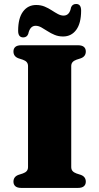

<svg xmlns="http://www.w3.org/2000/svg" viewBox="-20 -922 487 942"><path d="M329.5 -102.5Q329.5 -90.5 336 -83Q342.5 -75.5 355 -71L376.5 -64Q401 -55 401 -30.5Q401 -16.5 391.5 -8.2Q382 0 362 0H85Q65 0 55.5 -8.2Q46 -16.5 46 -30.5Q46 -55 70.5 -64L92 -71Q105 -75.5 111.2 -83Q117.5 -90.5 117.5 -102.5V-597.5Q117.5 -609.5 111.2 -617Q105 -624.5 92 -629L70.5 -636Q46 -645 46 -669.5Q46 -684 55.5 -692Q65 -700 85 -700H362Q382 -700 391.5 -692Q401 -684 401 -669.5Q401 -645 376.5 -636L355 -629Q342.5 -624.5 336 -617Q329.5 -609.5 329.5 -597.5ZM289.5 -743Q267 -743 248.2 -750.8Q229.5 -758.5 213.5 -769Q197.5 -779.5 183 -787.5Q168.5 -795.5 155 -795.5Q127 -795.5 118.5 -755.5Q112 -738.5 94 -738.5Q69 -738.5 69 -771Q69 -833 93 -865.2Q117 -897.5 157.5 -897.5Q180 -897.5 198.8 -889.8Q217.5 -882 233.5 -871.5Q249.5 -861 264 -853.2Q278.5 -845.5 292 -845.5Q321.5 -845.5 328.5 -885.5Q335 -902.5 353.5 -902.5Q378 -902.5 378 -870Q378 -808 354 -775.5Q330 -743 289.5 -743Z"/></svg>

Font: Fraunces ExtraBold
Style: Regular
Weight: 800
Version: Version 1.000;[b76b70a41]